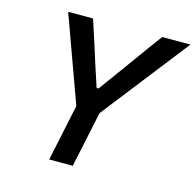

<svg xmlns="http://www.w3.org/2000/svg" viewBox="-104 -821 945 928"><g transform="rotate(15 368.5 -356.5)"><path d="M221 0Q233.5 -58.5 245 -113Q256.5 -167.5 270.5 -234.5L281 -283L188 -539Q172.5 -582.5 158 -622Q143.5 -661 125 -713H249.5Q264 -667.5 275 -634.5Q285.5 -601.5 295 -572.5Q304 -543 315.5 -507.5L353 -393H362.5L443.5 -504Q470 -541 492.5 -571.5Q514.5 -602 538.5 -635.5Q562.5 -668.5 595.5 -713H737Q702.5 -669.5 668.5 -625.5Q634 -581 601 -539L398 -279L388.5 -234.5Q374.5 -167.5 363 -113Q351.5 -58.5 339 0Z"/></g></svg>

Font: Heraclito Medium
Style: Italic
Weight: 500
Italic angle: -12°
Designer: Kostas Bartsokas (font) & Cristiano Sobral (main changes)
Foundry: Kostas Bartsokas (font) & Cristiano Sobral (main changes)
Version: Version 1.00;July 8, 2020;FontCreator 13.0.0.2655 64-bit